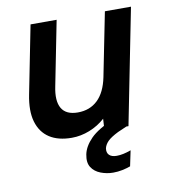

<svg xmlns="http://www.w3.org/2000/svg" viewBox="-78 -568 729 819"><g transform="rotate(-10 286.5 -158.0)"><path d="M445 0H341L344 -50Q314 -23 276 -8Q238 7 199 7Q140 7 102.5 -17.5Q65 -42 51 -89.5Q37 -137 51 -207L109 -500H222L167 -222Q154 -160 173 -127.5Q192 -95 243 -95Q295 -95 329 -127.5Q363 -160 376 -224L431 -500H544ZM428 -58 445 -4 397 17Q365 33 351.5 46.5Q338 60 334 76Q331 95 341.5 105.5Q352 116 374 116Q401 116 436 103L422 170Q406 176 386.5 180Q367 184 347 184Q319 184 293 174Q267 164 253.5 143Q240 122 247 87Q254 53 285.5 21Q317 -11 388 -41Z"/></g></svg>

Font: Albert Sans SemiBold
Style: Italic
Weight: 600
Italic angle: -11.25°
Designer: Andreas Rasmussen
Foundry: a.Foundry
Version: Version 1.025